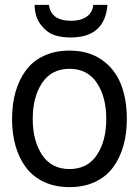

<svg xmlns="http://www.w3.org/2000/svg" viewBox="-20 -749 574 793"><path d="M123 -729H182.1Q190.4 -663.1 273.9 -663.1Q313.5 -663.1 337.9 -680.2Q362.3 -697.3 365.2 -729H423.8Q413.1 -594.2 272 -594.2Q235.4 -594.2 206.1 -603.5Q175.3 -613.3 149.9 -645Q123.5 -677.7 123 -729ZM267.1 -540Q345.2 -540 399.4 -502.7Q453.6 -465.3 478.8 -402.8Q503.9 -340.3 503.9 -257.8Q503.9 -196.3 489.3 -145.5Q474.6 -94.7 446 -56.6Q417.5 -18.6 371.8 2.7Q326.2 23.9 267.1 23.9Q208 23.9 162.4 2.7Q116.7 -18.6 87.9 -56.6Q59.1 -94.7 44.4 -145.5Q29.8 -196.3 29.8 -257.8Q29.8 -319.3 44.4 -370.1Q59.1 -420.9 87.6 -459.2Q116.2 -497.6 162.1 -518.8Q208 -540 267.1 -540ZM154.1 -406.7Q115.2 -348.6 115.2 -257.8Q115.2 -167 154.1 -108.9Q192.9 -50.8 267.1 -50.8Q341.3 -50.8 380.1 -108.9Q418.9 -167 418.9 -257.8Q418.9 -348.6 380.1 -406.7Q341.3 -464.8 267.1 -464.8Q192.9 -464.8 154.1 -406.7Z"/></svg>

Font: Miedinger*
Style: Book
Weight: 400
Version: Version 001.000